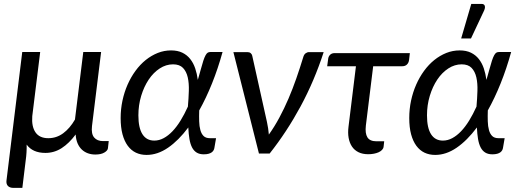

<svg xmlns="http://www.w3.org/2000/svg" viewBox="-20 -766 2589 958"><path d="M522.5 -62 518.5 -26Q517 -14.5 500.5 -4.8Q484 5 455.5 5Q436 5 419 -1Q402 -7 388.8 -19.2Q375.5 -31.5 367.2 -50.5Q359 -69.5 357.5 -95Q325 -51 287.8 -27Q250.5 -3 206.5 -3Q143 -3 113 -44.5Q113.5 -25 112.2 -5Q111 15 108.5 32L91.5 171.5H47.5Q28.5 171.5 19.2 161.5Q10 151.5 12.5 133.5L91 -506.5H180.5L141 -186.5Q137 -135 157 -105.8Q177 -76.5 221 -76.5Q262 -76.5 295.2 -101Q328.5 -125.5 354 -169.5L395.5 -506.5H484.5L439 -137Q434.5 -98 449.8 -80Q465 -62 494.5 -62Z M750 -64.5Q774 -64.5 796.8 -76.8Q819.5 -89 840.5 -111Q861.5 -133 880.8 -164.2Q900 -195.5 917.5 -234Q921 -274.5 922.2 -312.5Q923.5 -350.5 916.8 -380Q910 -409.5 893 -427.2Q876 -445 843.5 -445Q808.5 -445 777 -424.5Q745.5 -404 722 -369Q698.5 -334 684.5 -287.8Q670.5 -241.5 670.5 -190.5Q670.5 -128 690.8 -96.2Q711 -64.5 750 -64.5ZM1090.5 -506.5Q1067.5 -423.5 1038 -350Q1008.5 -276.5 974 -215Q973 -186 973.8 -160.8Q974.5 -135.5 979.8 -116.8Q985 -98 996 -87.2Q1007 -76.5 1027.5 -76.5H1058L1049.5 -27Q1048.5 -21.5 1045.5 -16Q1042.5 -10.5 1036.5 -6Q1030.5 -1.5 1020.8 1.2Q1011 4 996.5 4Q975.5 4 961.2 -4.8Q947 -13.5 938.2 -30.5Q929.5 -47.5 925.2 -72.5Q921 -97.5 919.5 -130Q871 -65 818.5 -29Q766 7 711.5 7Q682 7 658.2 -4.2Q634.5 -15.5 617.5 -38.5Q600.5 -61.5 591.2 -96Q582 -130.5 582 -177Q582 -221.5 591 -263.8Q600 -306 616.5 -343.5Q633 -381 656 -412.5Q679 -444 707 -466.5Q735 -489 767 -501.8Q799 -514.5 833.5 -514.5Q866.5 -514.5 890 -503Q913.5 -491.5 929.2 -471.5Q945 -451.5 954 -424.8Q963 -398 967 -367.5Q970.5 -379 973.8 -391Q977 -403 980.5 -415Q988.5 -445 994.5 -463Q1000.5 -481 1006 -490.8Q1011.5 -500.5 1017 -503.5Q1022.5 -506.5 1030 -506.5Z M1595 -506Q1548.5 -362.5 1479.8 -235.2Q1411 -108 1325.5 0H1272L1144.5 -506H1214.5Q1224.5 -506 1230.8 -500.8Q1237 -495.5 1238.5 -488L1312 -157.5Q1315.5 -141.5 1317.8 -126Q1320 -110.5 1321.5 -94.5Q1350 -134.5 1374.2 -179.8Q1398.5 -225 1419.5 -274Q1440.5 -323 1458.5 -374.8Q1476.5 -426.5 1492.5 -479Q1496.5 -494 1504.8 -500Q1513 -506 1522 -506Z M2021 -466.5Q2019 -452 2010.2 -443.8Q2001.5 -435.5 1987 -435.5H1842L1805.5 -139.5Q1801 -100.5 1813.2 -80.8Q1825.5 -61 1858.5 -61H1897L1894 -34Q1893 -25 1886.2 -18Q1879.5 -11 1869 -6.2Q1858.5 -1.5 1845.2 1Q1832 3.5 1817.5 3.5Q1789 3.5 1768.8 -6.5Q1748.5 -16.5 1736.2 -34.8Q1724 -53 1719.5 -78.2Q1715 -103.5 1719 -134.5L1756 -435.5H1612.5L1617.5 -473Q1619 -484.5 1627.2 -492.8Q1635.5 -501 1650 -501H2025Z M2190 -64.5Q2214 -64.5 2236.8 -76.8Q2259.5 -89 2280.5 -111Q2301.5 -133 2320.8 -164.2Q2340 -195.5 2357.5 -234Q2361 -274.5 2362.2 -312.5Q2363.5 -350.5 2356.8 -380Q2350 -409.5 2333 -427.2Q2316 -445 2283.5 -445Q2248.5 -445 2217 -424.5Q2185.5 -404 2162 -369Q2138.5 -334 2124.5 -287.8Q2110.5 -241.5 2110.5 -190.5Q2110.5 -128 2130.8 -96.2Q2151 -64.5 2190 -64.5ZM2530.5 -506.5Q2507.5 -423.5 2478 -350Q2448.5 -276.5 2414 -215Q2413 -186 2413.8 -160.8Q2414.5 -135.5 2419.8 -116.8Q2425 -98 2436 -87.2Q2447 -76.5 2467.5 -76.5H2498L2489.5 -27Q2488.5 -21.5 2485.5 -16Q2482.5 -10.5 2476.5 -6Q2470.5 -1.5 2460.8 1.2Q2451 4 2436.5 4Q2415.5 4 2401.2 -4.8Q2387 -13.5 2378.2 -30.5Q2369.5 -47.5 2365.2 -72.5Q2361 -97.5 2359.5 -130Q2311 -65 2258.5 -29Q2206 7 2151.5 7Q2122 7 2098.2 -4.2Q2074.5 -15.5 2057.5 -38.5Q2040.5 -61.5 2031.2 -96Q2022 -130.5 2022 -177Q2022 -221.5 2031 -263.8Q2040 -306 2056.5 -343.5Q2073 -381 2096 -412.5Q2119 -444 2147 -466.5Q2175 -489 2207 -501.8Q2239 -514.5 2273.5 -514.5Q2306.5 -514.5 2330 -503Q2353.5 -491.5 2369.2 -471.5Q2385 -451.5 2394 -424.8Q2403 -398 2407 -367.5Q2410.5 -379 2413.8 -391Q2417 -403 2420.5 -415Q2428.5 -445 2434.5 -463Q2440.5 -481 2446 -490.8Q2451.5 -500.5 2457 -503.5Q2462.5 -506.5 2470 -506.5ZM2281 -574 2331.5 -746.5H2382.5Q2395 -746.5 2398.5 -737.8Q2402 -729 2396 -714.5L2330 -574Z"/></svg>

Font: Lato 2
Style: Italic
Weight: 400
Italic angle: -7°
Designer: Lukasz Dziedzic with Adam Twardoch and Botio Nikoltchev
Foundry: tyPoland Lukasz Dziedzic
Version: Version 2.015; 2015-08-06; http://www.latofonts.com/